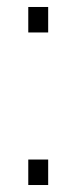

<svg xmlns="http://www.w3.org/2000/svg" viewBox="-20 -530 219 550"><path d="M61 -437V-510H118V-437ZM61 0V-73H118V0Z"/></svg>

Font: Saira Semi Condensed ExtraLight
Style: Regular
Weight: 200
Width: 4
Designer: Hector Gatti with collaboration of the Omnibus-Type team
Foundry: Omnibus-Type
Version: Version 1.001; ttfautohint (v1.8)